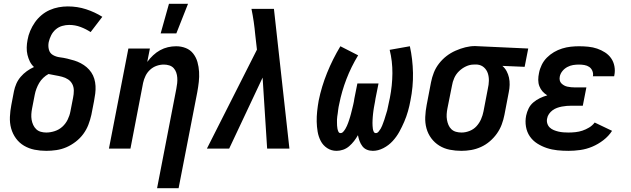

<svg xmlns="http://www.w3.org/2000/svg" viewBox="-20 -787 3340 1017"><path d="M225 12Q193 12 163 6Q133 0 107.5 -15Q82 -30 64.5 -54Q47 -78 39 -107Q31 -136 32.5 -168Q34 -200 40 -231L54 -304Q58 -324 66.5 -343.5Q75 -363 89.5 -380Q104 -397 122 -410Q140 -423 160 -432Q146 -445 138 -461.5Q130 -478 125.5 -496.5Q121 -515 121.5 -535.5Q122 -556 126 -576Q130 -600 140 -623.5Q150 -647 164.5 -668Q179 -689 199 -706Q219 -723 242.5 -733.5Q266 -744 290.5 -748.5Q315 -753 339 -753Q390 -753 436 -738Q482 -723 522 -698L460 -617Q436 -633 407 -644Q378 -655 346 -655Q328 -655 309 -649.5Q290 -644 275 -631Q260 -618 251 -600Q242 -582 238 -564Q234 -543 239 -524Q244 -505 260.5 -495.5Q277 -486 297 -483.5Q317 -481 336 -476.5Q355 -472 373 -466.5Q391 -461 408 -452Q425 -443 439 -431Q453 -419 463.5 -403.5Q474 -388 479.5 -369.5Q485 -351 486 -331.5Q487 -312 484.5 -291.5Q482 -271 478 -251L464 -179Q458 -152 448 -126Q438 -100 421 -77Q404 -54 380.5 -36Q357 -18 331.5 -7Q306 4 278.5 8Q251 12 225 12ZM225 -85Q247 -85 270 -92.5Q293 -100 310.5 -116Q328 -132 338.5 -153.5Q349 -175 353 -197L367 -269Q371 -288 371 -307Q371 -326 363 -341.5Q355 -357 340.5 -366.5Q326 -376 308.5 -380.5Q291 -385 273 -388Q255 -391 237 -395Q222 -387 209 -374.5Q196 -362 187.5 -347.5Q179 -333 173 -317Q167 -301 164 -285L150 -213Q147 -198 146 -182.5Q145 -167 147.5 -152.5Q150 -138 156 -125Q162 -112 172 -102.5Q182 -93 196 -89Q210 -85 225 -85Z M812 210 914 -317Q917 -332 918.5 -346.5Q920 -361 919 -375.5Q918 -390 913.5 -403Q909 -416 900 -426Q891 -436 877 -440.5Q863 -445 848 -445Q829 -445 810 -438.5Q791 -432 775.5 -418Q760 -404 751 -385.5Q742 -367 738 -348L671 0H557L660 -530H774L760 -459Q774 -478 791 -494Q808 -510 828 -521Q848 -532 869.5 -537Q891 -542 913 -542Q940 -542 964 -532.5Q988 -523 1003.5 -503Q1019 -483 1026 -458Q1033 -433 1034.5 -406.5Q1036 -380 1033 -353Q1030 -326 1025 -299L926 210Z M831 -610 875 -767H976L914 -610Z M1194 0H1076L1341 -524L1332 -603Q1329 -637 1324 -671.5Q1319 -706 1312 -740H1431L1513 0H1395L1371 -376Z M1763 12Q1735 12 1713 -2.5Q1691 -17 1679 -40Q1667 -63 1662.5 -89.5Q1658 -116 1657.5 -143Q1657 -170 1660 -198Q1663 -226 1668 -254Q1683 -328 1712.5 -401Q1742 -474 1783 -542L1877 -494Q1840 -433 1815 -368Q1790 -303 1777 -237Q1775 -229 1773.5 -220.5Q1772 -212 1771 -203.5Q1770 -195 1769 -187Q1768 -179 1766.5 -170.5Q1765 -162 1765 -154Q1765 -146 1765 -137.5Q1765 -129 1765.5 -121Q1766 -113 1767.5 -105Q1769 -97 1772.5 -89.5Q1776 -82 1784 -82Q1792 -82 1798.5 -89.5Q1805 -97 1809.5 -104.5Q1814 -112 1817.5 -120Q1821 -128 1824 -136Q1827 -144 1829.5 -152Q1832 -160 1834.5 -168Q1837 -176 1839 -184Q1841 -192 1843 -200Q1845 -208 1847 -216Q1849 -224 1851 -232.5Q1853 -241 1854.5 -249Q1856 -257 1857 -265L1873 -345H1985L1969 -265Q1968 -257 1966.5 -249Q1965 -241 1963.5 -233Q1962 -225 1960.5 -216.5Q1959 -208 1958 -200Q1957 -192 1956 -184Q1955 -176 1954.5 -168Q1954 -160 1953.5 -152Q1953 -144 1953 -136Q1953 -128 1953.5 -120Q1954 -112 1955 -104.5Q1956 -97 1959.5 -89.5Q1963 -82 1971 -82Q1979 -82 1985.5 -90Q1992 -98 1996.5 -105.5Q2001 -113 2004 -121Q2007 -129 2010 -137Q2013 -145 2016 -153.5Q2019 -162 2021 -170Q2023 -178 2026 -186Q2029 -194 2031 -202.5Q2033 -211 2034.5 -219Q2036 -227 2038 -235.5Q2040 -244 2041.5 -252Q2043 -260 2045 -268Q2058 -334 2058.5 -398.5Q2059 -463 2044 -523L2151 -542Q2166 -474 2167.5 -401Q2169 -328 2154 -254Q2149 -226 2141 -198Q2133 -170 2121.5 -143Q2110 -116 2095.5 -89.5Q2081 -63 2060 -40Q2039 -17 2011 -2.5Q1983 12 1955 12Q1938 12 1923.5 6Q1909 0 1899.5 -12.5Q1890 -25 1884.5 -40Q1879 -55 1876 -71Q1867 -55 1855.5 -40Q1844 -25 1829.5 -12.5Q1815 0 1797.5 6Q1780 12 1763 12Z M2424 12Q2392 12 2362 6Q2332 0 2307 -15.5Q2282 -31 2264.5 -54.5Q2247 -78 2239 -107Q2231 -136 2232.5 -168Q2234 -200 2240 -231L2263 -351Q2268 -377 2278 -402.5Q2288 -428 2305.5 -450.5Q2323 -473 2345 -490Q2367 -507 2393 -518.5Q2419 -530 2445 -536.5Q2471 -543 2496 -543Q2502 -543 2507 -542.5Q2512 -542 2517 -542L2778 -530L2759 -433L2641 -438Q2655 -426 2663.5 -410Q2672 -394 2676 -376Q2680 -358 2679.5 -338Q2679 -318 2675 -299L2652 -179Q2647 -153 2637.5 -127.5Q2628 -102 2612 -79.5Q2596 -57 2574.5 -38.5Q2553 -20 2527.5 -8.5Q2502 3 2476 7.5Q2450 12 2424 12ZM2425 -85Q2446 -85 2467.5 -93.5Q2489 -102 2504 -118.5Q2519 -135 2528 -155.5Q2537 -176 2541 -197L2564 -317Q2569 -338 2569.5 -359Q2570 -380 2564 -398.5Q2558 -417 2543.5 -430Q2529 -443 2508 -445H2489Q2469 -445 2448.5 -435.5Q2428 -426 2411.5 -410Q2395 -394 2386 -373.5Q2377 -353 2374 -333L2350 -213Q2347 -198 2346 -182.5Q2345 -167 2347.5 -152.5Q2350 -138 2355.5 -125Q2361 -112 2371 -102.5Q2381 -93 2395 -89Q2409 -85 2425 -85Z M2991 12Q2961 12 2932 9Q2903 6 2876 -3Q2849 -12 2825.5 -27Q2802 -42 2786.5 -64.5Q2771 -87 2766 -116Q2761 -145 2767 -175Q2771 -194 2780 -212.5Q2789 -231 2805 -244.5Q2821 -258 2839.5 -267Q2858 -276 2879 -282Q2864 -291 2853.5 -303Q2843 -315 2837 -330.5Q2831 -346 2831 -364Q2831 -382 2835 -400Q2839 -422 2849.5 -443.5Q2860 -465 2877 -482Q2894 -499 2914.5 -511Q2935 -523 2957.5 -530Q2980 -537 3002.5 -539.5Q3025 -542 3047 -542Q3072 -542 3096.5 -539.5Q3121 -537 3143 -529.5Q3165 -522 3184.5 -509.5Q3204 -497 3217 -478.5Q3230 -460 3234.5 -436Q3239 -412 3234 -388L3233 -383H3120L3121 -385Q3123 -399 3117.5 -412Q3112 -425 3101 -432.5Q3090 -440 3075.5 -442.5Q3061 -445 3047 -445Q3031 -445 3015.5 -442.5Q3000 -440 2985 -432Q2970 -424 2959 -410.5Q2948 -397 2945 -381Q2943 -371 2945 -361.5Q2947 -352 2953.5 -345.5Q2960 -339 2968 -334.5Q2976 -330 2985.5 -328Q2995 -326 3005 -325Q3015 -324 3025 -324H3086L3067 -227H3006Q2994 -227 2981.5 -226Q2969 -225 2956 -222.5Q2943 -220 2930.5 -215.5Q2918 -211 2907 -203Q2896 -195 2888 -183.5Q2880 -172 2878 -159Q2875 -146 2879 -133Q2883 -120 2892 -111.5Q2901 -103 2913 -98Q2925 -93 2938 -90Q2951 -87 2964.5 -86Q2978 -85 2991 -85Q3009 -85 3028 -87Q3047 -89 3065 -95Q3083 -101 3100.5 -111.5Q3118 -122 3130 -138L3222 -94Q3204 -66 3176 -44.5Q3148 -23 3117 -10Q3086 3 3054 7.5Q3022 12 2991 12Z"/></svg>

Font: Lode
Style: Bold Italic
Weight: 700
Italic angle: -11°
Monospace: yes
Designer: Belleve Invis
Foundry: Belleve Invis
Version: Version 29.2.0; ttfautohint (v1.8.3)